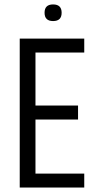

<svg xmlns="http://www.w3.org/2000/svg" viewBox="-20 -846 437 866"><path d="M219.5 -751Q181 -751 181 -788.5Q181 -826 219.5 -826Q258 -826 258 -788.5Q258 -751 219.5 -751ZM69 -672H360V-609H140V-370H332V-307H140V-63H360V0H69Z"/></svg>

Font: Khand
Style: Regular
Weight: 400
Designer: Devanagari: Sanchit Sawaria, Jyotish Sonowal; Latin: Satya Rajpurohit
Foundry: Indian Type Foundry
Version: Version 1.100;PS 1.0;hotconv 1.0.78;makeotf.lib2.5.61930; tt